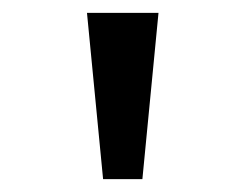

<svg xmlns="http://www.w3.org/2000/svg" viewBox="-20 -749 366 298"><path d="M140 -471 115 -729H226L201 -471Z"/></svg>

Font: ubangla25
Style: Book
Weight: 400
Designer: Jelle Bosma - Monotype Design Team
Foundry: Monotype Imaging Inc.
Version: Version 2.003